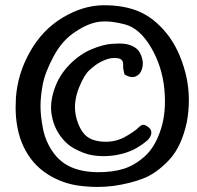

<svg xmlns="http://www.w3.org/2000/svg" viewBox="-20 -762 762 743"><path d="M461.9 -473.6Q456.1 -494.1 456.5 -508.1Q457 -522 453.1 -527.3Q449.2 -532.7 443.1 -534.9Q437 -537.1 424.3 -537.6Q411.6 -538.1 398.4 -534.2Q385.3 -530.3 372.1 -523.7Q358.9 -517.1 347.9 -508.8Q336.9 -500.5 326.7 -491.2Q316.4 -481.9 306.4 -465.6Q296.4 -449.2 285.9 -423.3Q275.4 -397.5 271.7 -370.6Q268.1 -343.8 272.7 -318.8Q277.3 -293.9 287.4 -272.5Q297.4 -251 311.3 -238Q325.2 -225.1 344.7 -219.5Q364.3 -213.9 385.5 -213.4Q406.7 -212.9 426.5 -217.8Q446.3 -222.7 461.4 -231Q476.6 -239.3 492.4 -249.8Q508.3 -260.3 517.8 -270Q527.3 -279.8 535.6 -279.1Q543.9 -278.3 555.9 -268.6Q567.9 -258.8 565.4 -244.4Q563 -230 548.6 -217.3Q534.2 -204.6 510.5 -190.4Q486.8 -176.3 455.6 -167.7Q424.3 -159.2 392.8 -158Q361.3 -156.7 333 -162.1Q304.7 -167.5 269.5 -186Q234.4 -204.6 210 -241Q185.5 -277.3 179.2 -322.8Q172.9 -368.2 191.7 -420.7Q210.4 -473.1 250 -512.9Q289.6 -552.7 334.2 -571.3Q378.9 -589.8 411.9 -592.3Q444.8 -594.7 462.9 -592.3Q481 -589.8 496.3 -581.8Q511.7 -573.7 519.8 -560.3Q527.8 -546.9 531.5 -529.5Q535.2 -512.2 528.6 -492.7Q522 -473.1 504.6 -466.1Q487.3 -459 461.9 -473.6ZM378.9 -741.7H383.8Q459 -741.7 516.1 -718.3Q576.2 -692.9 625 -632.6Q673.8 -572.3 698.2 -478Q710.9 -427.2 710.9 -375Q710.9 -333 703.1 -290Q682.6 -194.3 634.5 -143.1Q586.4 -91.8 535.4 -71.8Q484.4 -51.8 418.9 -42.5Q388.2 -38.6 356.9 -38.6Q319.8 -38.6 278.8 -44.4Q206.1 -56.2 148.9 -98.4Q91.8 -140.6 63 -213.4Q40.5 -272.9 40.5 -346.2Q40.5 -362.8 41.5 -381.3Q47.4 -475.1 95.7 -561Q144 -647 222.4 -693.8Q300.8 -740.7 378.9 -741.7ZM272 -639.2Q220.7 -606.4 187.3 -543.7Q153.8 -481 145.3 -434.3Q136.7 -387.7 136.7 -351.1Q136.7 -314.5 146.2 -264.9Q155.8 -215.3 184.1 -174.6Q212.4 -133.8 255.6 -115Q298.8 -96.2 357.4 -95.7Q416 -95.2 459.5 -109.1Q502.9 -123 541.7 -158.4Q580.6 -193.8 602.5 -261.7Q624.5 -329.6 616 -417.5Q607.4 -505.4 564.5 -578.4Q521.5 -651.4 465.6 -667Q409.7 -682.6 366.2 -678Q322.8 -673.3 272 -639.2Z"/></svg>

Font: Myanmar Kalay
Style: Regular
Weight: 400
Designer: Khon Soe Zaw Thu
Foundry: PaOh Unicode khonsoezawthu@gmail.com and @hotmail.com
Version: Version 1.20 December 6, 2016